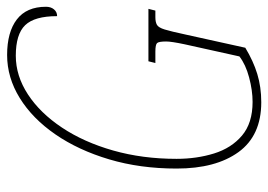

<svg xmlns="http://www.w3.org/2000/svg" viewBox="-130 -632 772 553"><g transform="rotate(-90 256.5 -356.0)"><path d="M238 10Q142 10 94.5 -55.5Q47 -121 47 -234Q47 -339 73.5 -428Q100 -517 145.5 -583Q191 -649 250 -685.5Q309 -722 374 -722Q440 -722 476.5 -694Q513 -666 513 -610Q513 -596 505.5 -587Q498 -578 486 -578Q486 -643 460 -670Q434 -697 372 -697Q314 -697 260.5 -662Q207 -627 165 -564Q123 -501 99 -416.5Q75 -332 75 -234Q75 -176 90.5 -126Q106 -76 142 -45.5Q178 -15 239 -15Q272 -15 309.5 -25Q347 -35 370 -53L405 -211Q413 -249 413 -264Q413 -285 408.5 -290Q404 -295 384 -295H351L356 -315H507L502 -295H483Q469 -295 461 -290.5Q453 -286 447.5 -268Q442 -250 433 -208L395 -36Q357 -13 319.5 -1.5Q282 10 238 10Z"/></g></svg>

Font: Noto Serif ExtraCondensed Thin
Style: Italic
Weight: 100
Width: 2
Italic angle: -12°
Designer: Monotype Design Team
Foundry: Monotype Imaging Inc.
Version: Version 2.013